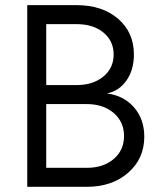

<svg xmlns="http://www.w3.org/2000/svg" viewBox="-20 -720 626 740"><path d="M85 0V-700.2H274.9Q374 -700.2 435.1 -647.7Q496.1 -595.2 496.1 -509.8Q496.1 -450.7 467.5 -409.9Q439 -369.1 392.1 -359.9Q457 -351.6 496.6 -306.2Q536.1 -260.7 536.1 -192.9Q536.1 -108.4 473.9 -54.2Q411.6 0 314.9 0ZM314.9 -73.2Q378.4 -73.2 418.2 -107.2Q458 -141.1 458 -195.8Q458 -250.5 418 -284.7Q377.9 -318.8 314.9 -318.8H158.2V-73.2ZM274.9 -392.1Q338.4 -392.1 378.2 -424.8Q418 -457.5 418 -509.8Q418 -562 378.7 -594.5Q339.4 -627 274.9 -627H158.2V-392.1Z"/></svg>

Font: Uncut Sans
Style: Regular
Weight: 400
Designer: Kasper Nordkvist
Foundry: UNCUT.wtf
Version: Version 1.304;Glyphs 3.2 (3246)